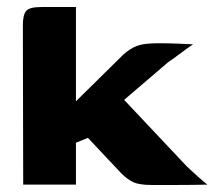

<svg xmlns="http://www.w3.org/2000/svg" viewBox="-20 -525 610 546"><path d="M46 0 45 -453Q45 -483 54.5 -494Q64 -505 97 -505H196V-237L331 -370Q350 -387 369.5 -394.5Q389 -402 429 -402Q459 -402 483.5 -401Q508 -400 529 -399Q524 -396 511 -386.5Q498 -377 484 -366.5Q470 -356 458 -348L333 -241L512 -51Q527 -37 542 -23.5Q557 -10 570 0Q528 1 486.5 1Q445 1 411 1Q376 1 359 -7Q342 -15 325 -32L230 -133L196 -119V0Z"/></svg>

Font: r_Genos
Style: Bold
Weight: 700
Designer: Robert E. Leuschke
Foundry: Robert E. Leuschke
Version: Version 2.000;June 29, 2024;FontCreator 14.0.0.2814 32-bit